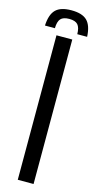

<svg xmlns="http://www.w3.org/2000/svg" viewBox="-167 -989 521 1027"><g transform="rotate(15 93.0 -475.0)"><path d="M49.5 0V-800H137V0ZM93.5 -950Q33.5 -950 6.5 -923.2Q-20.5 -896.5 -23.5 -834.5H31.5Q32 -871 46 -886.8Q60 -902.5 93.5 -902.5Q127 -902.5 141 -886.8Q155 -871 155.5 -834.5H210Q207 -896.5 180 -923.2Q153 -950 93.5 -950Z"/></g></svg>

Font: Big Shoulders Stencil Display SemiBold
Style: Regular
Weight: 600
Designer: Patric King
Foundry: XO Type Co
Version: Version 1.000